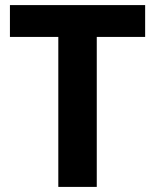

<svg xmlns="http://www.w3.org/2000/svg" viewBox="-20 -734 610 754"><path d="M360 0H209V-589H19V-714H550V-589H360Z"/></svg>

Font: Noto Sans Hebrew Thin
Style: Bold
Weight: 700
Version: Version 3.001